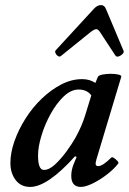

<svg xmlns="http://www.w3.org/2000/svg" viewBox="-20 -724 508 757"><path d="M99 13Q62 13 41.5 -14.5Q21 -42 21 -81Q21 -122 37 -167.5Q53 -213 80.5 -256.5Q108 -300 144.5 -335Q181 -370 221.5 -391Q262 -412 304 -412Q334 -412 356 -397L366 -421Q369 -427 384 -430Q399 -433 416.5 -433Q434 -433 447 -430Q460 -427 458 -421L360 -95Q358 -87 357.5 -84Q357 -81 357 -79Q357 -69 367 -69Q385 -69 419 -103Q422 -106 429.5 -101Q437 -96 443 -89.5Q449 -83 446 -79Q429 -57 401 -35.5Q373 -14 345 -0.5Q317 13 299 13Q261 13 261 -31Q261 -43 263.5 -54.5Q266 -66 270 -76L282 -105L276 -108Q167 13 99 13ZM153 -54Q174 -54 197.5 -76Q221 -98 242.5 -127.5Q264 -157 277 -180Q303 -227 316 -270L340 -348Q323 -371 290 -371Q260 -371 231.5 -344Q203 -317 180 -275.5Q157 -234 143.5 -189.5Q130 -145 130 -111Q130 -54 153 -54ZM220 -503Q215 -499 208.5 -503Q202 -507 199 -514Q196 -521 199 -525L349 -688Q363 -704 378 -704Q392 -704 398 -688L467 -524Q470 -518 463 -511Q456 -504 447.5 -501.5Q439 -499 435 -505L376 -595Q367 -609 360 -609Q351 -609 334 -595Z"/></svg>

Font: Junicode
Style: Bold Italic
Weight: 700
Italic angle: -11°
Designer: Peter S. Baker
Version: Version 2.100; ttfautohint (v1.8.4)